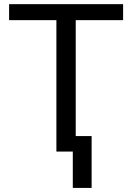

<svg xmlns="http://www.w3.org/2000/svg" viewBox="-20 -731 637 926"><path d="M573.7 -633.8H345.2V0H252V-633.8H23.9V-710.9H573.7ZM421.9 175.3H331.1V-74.7H421.9Z"/></svg>

Font: MAUL
Style: Regular
Weight: 400
Designer: MAUL
Version: Version 1.0; 2020; ttfautohint (v1.8.3)